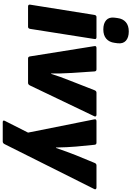

<svg xmlns="http://www.w3.org/2000/svg" viewBox="201 -977 961 1403"><g transform="rotate(90 681.5 -275.5)"><path d="M28 0Q12 0 14 -15L89 -485Q92 -500 104 -500H252Q268 -500 265 -485L191 -15Q188 0 176 0ZM195 -550Q151 -550 127.5 -571Q104 -592 109 -632L112 -654Q117 -693 142 -714.5Q167 -736 210 -736Q254 -736 277.5 -715Q301 -694 296 -654L293 -632Q288 -593 263 -571.5Q238 -550 195 -550Z M407 0Q394 0 392 -15L317 -485Q314 -500 331 -500H487Q501 -500 502 -485L514 -299Q518 -234 517 -169H520Q540 -234 567 -301L639 -485Q641 -491 645.5 -495.5Q650 -500 657 -500H819Q826 -500 829.5 -495.5Q833 -491 830 -485L605 -15Q598 0 586 0Z M873 185Q856 185 863 170L949 0L852 -485Q849 -500 866 -500H1023Q1037 -500 1038 -485L1051 -351Q1054 -318 1055.5 -281.5Q1057 -245 1058 -204H1061Q1075 -245 1088 -280.5Q1101 -316 1114 -349L1170 -485Q1172 -491 1176.5 -495.5Q1181 -500 1188 -500H1351Q1358 -500 1361.5 -495.5Q1365 -491 1362 -485L1034 170Q1027 185 1014 185Z"/></g></svg>

Font: Sofia Sans ExtraBlack
Style: Italic
Weight: 1000
Italic angle: -9°
Designer: Botio Nikoltchev, Ani Petrova
Foundry: lettersoup
Version: Version 4.100; ttfautohint (v1.8.4.7-5d5b)